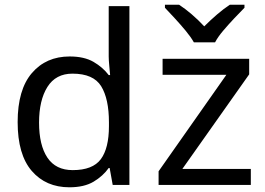

<svg xmlns="http://www.w3.org/2000/svg" viewBox="-20 -786 1125 816"><path d="M275 10Q175 10 115 -59.5Q55 -129 55 -267Q55 -405 115.5 -475.5Q176 -546 276 -546Q338 -546 377.5 -523Q417 -500 442 -467H448Q447 -480 444.5 -505.5Q442 -531 442 -546V-760H530V0H459L446 -72H442Q418 -38 378 -14Q338 10 275 10ZM289 -63Q374 -63 408.5 -109.5Q443 -156 443 -250V-266Q443 -366 410 -419.5Q377 -473 288 -473Q217 -473 181.5 -416.5Q146 -360 146 -265Q146 -169 181.5 -116Q217 -63 289 -63ZM1046 0H654V-58L942 -468H671V-536H1039V-470L755 -68H1046ZM804 -606Q791 -629 769 -655.5Q747 -682 723 -708Q699 -734 681 -753V-766H741Q767 -749 795 -725Q823 -701 848 -674Q875 -701 903 -725Q931 -749 957 -766H1019V-753Q1000 -734 975.5 -708Q951 -682 928.5 -655.5Q906 -629 894 -606Z"/></svg>

Font: Noto Sans Living
Style: Regular
Weight: 400
Designer: Monotype Design Team
Foundry: Monotype Imaging Inc.
Version: Version 2.013; ttfautohint (v1.8.4.7-5d5b)